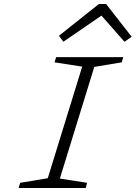

<svg xmlns="http://www.w3.org/2000/svg" viewBox="-20 -941 679 961"><path d="M406 -655H467L265 0H204ZM253 -629 261 -655H597L589 -629L427 -602ZM81 -26 243 -53 416 -26 409 0H73ZM275 -762 475 -921H502L504 -874L297 -732ZM639 -757 603 -732 478 -874 484 -921H511Z"/></svg>

Font: Intel One Mono Light
Style: Italic
Weight: 300
Italic angle: -16°
Monospace: yes
Designer: Fred Shallcrass
Foundry: Frere-Jones Type LLC
Version: Version 1.004